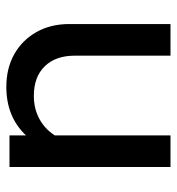

<svg xmlns="http://www.w3.org/2000/svg" viewBox="4 -563 559 607"><g transform="rotate(-90 283.5 -259.5)"><path d="M59 0V-509H159V-457Q218 -519 312 -519Q371 -519 415.5 -494Q460 -469 485.5 -424Q511 -379 511 -320V0H411V-303Q411 -363 377.5 -397.5Q344 -432 284 -432Q244 -432 212 -415Q180 -398 159 -366V0Z"/></g></svg>

Font: Red Hat Display Medium
Style: Regular
Weight: 500
Designer: Pentagram, MCKL
Foundry: Pentagram, MCKL
Version: Version 1.023